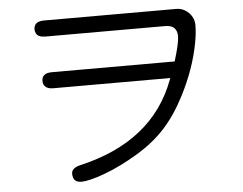

<svg xmlns="http://www.w3.org/2000/svg" viewBox="-52 -765 1104 873"><g transform="rotate(-5 500.0 -328.5)"><path d="M157.2 -452.1Q148.4 -444.3 148.4 -427.7Q148.4 -411.1 158.2 -402.3Q168.9 -390.6 194.3 -390.6H728.5L725.6 -382.8Q623 -108.4 285.2 -31.2Q246.1 -21.5 246.1 3.9Q246.1 24.4 255.9 34.2Q265.6 43.9 285.2 43.9Q321.3 43.9 393.6 17.1Q465.8 -9.8 543.9 -56.6Q621.1 -102.5 674.8 -161.1Q728.5 -219.7 771.5 -303.7Q833 -422.9 854.5 -538.1Q863.3 -583 863.3 -620.1Q863.3 -653.3 839.4 -677.2Q815.4 -701.2 782.2 -701.2H179.7Q143.6 -701.2 135.7 -679.7Q132.8 -672.9 132.8 -667Q132.8 -661.1 133.3 -658.2Q133.8 -655.3 134.8 -652.8Q135.7 -650.4 136.7 -647.5Q145.5 -627.9 179.7 -627.9H725.6Q753.9 -627.9 767.1 -614.7Q780.3 -601.6 780.3 -577.1Q780.3 -545.9 754.9 -463.9H194.3Q168 -463.9 157.2 -452.1Z"/></g></svg>

Font: FakePearl
Style: Light
Weight: 350
Version: Version 1.2